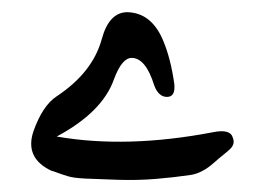

<svg xmlns="http://www.w3.org/2000/svg" viewBox="-20 -286 447 315"><path d="M147 -222Q159 -266 189 -266Q228 -265 247 -221Q260 -191 266 -148Q268 -127 254 -127Q240 -127 233 -146Q219 -191 196 -191Q180 -191 167 -156Q148 -102 73 -62Q188 -42 329 -69Q358 -75 362 -60Q366 -50 358 -42Q354 -38 347 -32.5Q340 -27 331 -19Q312 -2 293 1Q266 5 236 7.5Q206 10 174 9Q141 8 120.5 7Q100 6 91 3Q81 0 74.5 -2.5Q68 -5 64 -6Q20 -27 35 -71Q50 -113 73 -128Q132 -167 147 -222Z"/></svg>

Font: Amiri
Style: Bold Italic
Weight: 700
Italic angle: 10°
Designer: Khaled Hosny
Version: Version 0.113